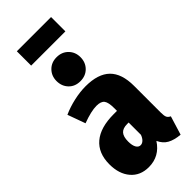

<svg xmlns="http://www.w3.org/2000/svg" viewBox="-307 -1007 1071 1071"><g transform="rotate(-45 228.5 -471.0)"><path d="M444 -96 410 15Q364 11 335 -5Q306 -21 290 -56Q242 18 157 18Q90 18 51 -27.5Q12 -73 12 -149Q12 -237 67 -283.5Q122 -330 227 -330H253V-351Q253 -397 240 -414Q227 -431 192 -431Q150 -431 80 -405L42 -510Q84 -529 133 -540Q182 -551 226 -551Q324 -551 371.5 -504.5Q419 -458 419 -361V-150Q419 -125 424 -114Q429 -103 444 -96ZM253 -141V-238H241Q207 -238 191.5 -220.5Q176 -203 176 -165Q176 -134 185.5 -117.5Q195 -101 211 -101Q224 -101 235 -111.5Q246 -122 253 -141ZM321 -686Q321 -645 294.5 -618Q268 -591 226 -591Q184 -591 158 -618Q132 -645 132 -686Q132 -726 158.5 -753Q185 -780 226 -780Q268 -780 294.5 -753Q321 -726 321 -686ZM93 -847V-960H363V-847Z"/></g></svg>

Font: Fira Sans Compressed ExtraBold
Style: Regular
Weight: 800
Width: 1
Designer: bBox Type GmbH & Carrois Corporate GbR & Edenspiekermann AG
Foundry: bBox Type GmbH & Carrois Corporate GbR & Edenspiekermann AG
Version: Version 4.301